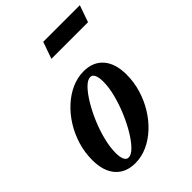

<svg xmlns="http://www.w3.org/2000/svg" viewBox="-232 -908 1029 1029"><g transform="rotate(-45 282.5 -394.0)"><path d="M176.5 10.5Q105.5 10.5 65.2 -35.2Q25 -81 25 -165Q25 -222 41.2 -276Q57.5 -330 86.5 -376.8Q115.5 -423.5 154 -459Q192.5 -494.5 237.2 -514.5Q282 -534.5 329 -534.5Q400 -534.5 439.8 -488.5Q479.5 -442.5 479.5 -358Q479.5 -302 463.2 -248Q447 -194 418.2 -147.2Q389.5 -100.5 351.2 -65Q313 -29.5 268.5 -9.5Q224 10.5 176.5 10.5ZM173 -36.5Q193.5 -36.5 218.8 -62Q244 -87.5 269.5 -129.8Q295 -172 316.5 -223Q338 -274 351.2 -325.5Q364.5 -377 364.5 -420.5Q364.5 -451.5 356.5 -469.5Q348.5 -487.5 332 -487.5Q311.5 -487.5 286.2 -462Q261 -436.5 235.2 -394Q209.5 -351.5 188 -300.8Q166.5 -250 153.5 -198.2Q140.5 -146.5 140.5 -103.5Q140.5 -72.5 148.5 -54.5Q156.5 -36.5 173 -36.5ZM254 -703.5 287.5 -799H565L531.5 -703.5Z"/></g></svg>

Font: Libre Caslon Condensed
Style: Italic
Weight: 400
Italic angle: -22.583°
Designer: Pablo Impallari, Rodrigo Fuenzalida, Katja Schimmel, Ertekin Erdin
Foundry: Pablo Impallari, Rodrigo Fuenzalida
Version: Version 2.000;gftools[0.9.33]